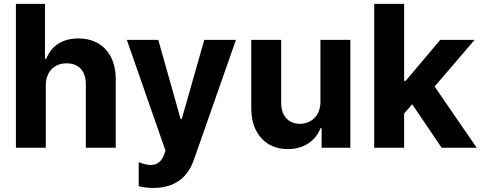

<svg xmlns="http://www.w3.org/2000/svg" viewBox="-20 -747 2434 971"><path d="M211.6 -315.3C212 -385.7 255 -426.8 316.8 -426.8C378.2 -426.8 414.4 -387.4 414.1 -320.3V0H565.3V-347.3C565.7 -475.1 490.4 -552.6 376.8 -552.6C294 -552.6 238.6 -513.5 213.8 -449.2H207.4V-727.3H60.4V0H211.6Z M756 203.5C885.7 203.5 938.2 126.8 961.3 58.9L1173.3 -545.5H1013.1L899.1 -144.9H893.5L780.5 -545.5H621.4L817.1 15.6L808.2 38.7C799.7 60.4 781.6 87.4 743.6 87.4C727.6 87.4 708.8 83.5 681.5 73.5V194.6C702.1 200.3 729.4 203.5 756 203.5Z M1600.5 -232.2C1600.9 -159.1 1550.8 -120.7 1496.4 -120.7C1439.3 -120.7 1402.3 -160.9 1402 -225.1V-545.5H1250.7V-198.2C1251.1 -70.7 1325.6 7.1 1435.4 7.1C1517.4 7.1 1576.3 -35.2 1600.9 -99.1H1606.5V0H1751.8V-545.5H1600.5Z M2213.4 0H2390.6L2177.9 -309.3L2380.3 -545.5H2206.7L2032 -338.4H2023.8V-727.3H1872.5V0H2023.8V-173.3L2064.6 -219.8Z"/></svg>

Font: TID UI
Style: Bold
Weight: 700
Designer: The TID Project Authors
Foundry: Bakken & Bæck
Version: Version 1.001;hotconv 1.0.109;makeotfexe 2.5.65596